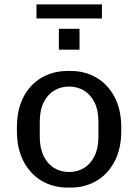

<svg xmlns="http://www.w3.org/2000/svg" viewBox="-20 -844 629 874"><path d="M288 10Q222 10 169.5 -21Q117 -52 87 -110Q57 -168 57 -247V-264Q57 -345 87 -402.5Q117 -460 169.5 -490.5Q222 -521 288 -521H301Q368 -521 420 -490Q472 -459 502 -401.5Q532 -344 532 -264V-247Q532 -168 502 -110Q472 -52 419.5 -21Q367 10 301 10ZM294 -61Q332 -61 362 -79Q392 -97 410 -133Q428 -169 428 -222V-289Q428 -343 410 -378.5Q392 -414 362 -432Q332 -450 294 -450Q257 -450 227 -432Q197 -414 179 -378.5Q161 -343 161 -289V-222Q161 -169 179 -133Q197 -97 227 -79Q257 -61 294 -61ZM146 -760V-824H444V-760ZM248 -618V-713H342V-618Z"/></svg>

Font: Chivo Medium
Style: Regular
Weight: 400
Version: Version 2.002